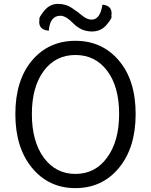

<svg xmlns="http://www.w3.org/2000/svg" viewBox="-20 -955 777 988"><path d="M368 13Q231 13 145 -91Q59 -195 59 -368Q59 -541 144 -643Q230 -745 368 -745Q506 -745 592 -643Q678 -542 678 -368Q678 -195 592 -91Q506 13 368 13ZM205 -144Q267 -60 368 -60Q470 -60 531 -144Q593 -228 593 -368Q593 -509 532 -590Q471 -672 368 -672Q266 -672 205 -590Q144 -508 144 -368Q144 -228 205 -144ZM453 -793Q424 -793 398 -805Q373 -818 358 -834Q319 -874 291 -874Q237 -874 231 -797Q174 -802 183 -855Q178 -863 207 -899Q236 -935 278 -935Q320 -935 350 -914Q380 -894 404 -874Q429 -854 451 -854Q496 -854 507 -931Q562 -926 553 -872Q560 -865 530 -829Q501 -793 453 -793Z"/></svg>

Font: Swei Half Moon CJK TC
Style: DemiLight
Weight: 350
Version: Version 2.125